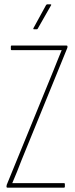

<svg xmlns="http://www.w3.org/2000/svg" viewBox="-20 -865 344 885"><path d="M14 0Q10 0 10 -4V-6Q10 -10 11 -13L226 -539Q236 -563 245 -586.5Q254 -610 264 -633V-634Q248 -634 228.5 -634Q209 -634 192 -634H33Q30 -634 30 -638V-651Q30 -655 33 -655H287Q291 -655 291 -651V-649Q291 -647 290.5 -645Q290 -643 289 -641L79 -126Q69 -100 58.5 -73.5Q48 -47 37 -22V-21Q54 -21 70.5 -21Q87 -21 104 -21H275Q279 -21 279 -17V-4Q279 0 275 0ZM136 -730Q135 -730 134 -731Q133 -732 134 -735L192 -841Q195 -845 197 -845H213Q215 -845 216 -843.5Q217 -842 215 -840L154 -733Q153 -730 149 -730Z"/></svg>

Font: Sofia Sans Extra Condensed Thin
Style: Regular
Weight: 250
Version: Version 4.100